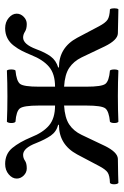

<svg xmlns="http://www.w3.org/2000/svg" viewBox="113 -591 480 746"><g transform="rotate(-90 353.0 -218.0)"><path d="M108.9 0Q34.7 1 15.1 2Q10.3 -2 10 -13.9Q9.8 -25.9 15.1 -30.8Q43.9 -31.7 55.9 -39.8Q67.9 -47.9 81.1 -73.2L126 -158.2Q164.1 -229 241.2 -229V-231.9Q214.4 -238.8 199.2 -260.5Q184.1 -282.2 169.9 -317.9Q150.9 -367.7 125 -368.2Q111.8 -368.2 101.8 -361.1Q91.8 -354 71.8 -354Q55.7 -354 43.9 -366Q32.2 -377.9 32.2 -393.1Q32.2 -410.2 48.6 -424.1Q64.9 -438 88.9 -438Q127.9 -438 150.9 -410.4Q173.8 -382.8 192.9 -336.9Q210.9 -291 238.5 -267.6Q266.1 -244.1 315.9 -244.1V-307.1Q315.9 -366.2 304.9 -380.6Q293.9 -395 252.9 -397.9Q248 -401.9 248 -413.8Q248 -425.8 252.9 -431.2Q298.8 -429.2 352.1 -429.2Q403.8 -429.2 452.1 -431.2Q456.1 -426.3 456.1 -414.1Q456.1 -401.9 452.1 -397.9Q411.1 -394 400.1 -380.1Q389.2 -366.2 389.2 -307.1V-244.1Q439 -244.1 466.6 -267.6Q494.1 -291 512.2 -336.9Q521 -357.9 528.6 -373Q536.1 -388.2 548.6 -404.5Q561 -420.9 578.1 -429.4Q595.2 -438 616.2 -438Q640.1 -438 656.5 -424.1Q672.9 -410.2 672.9 -393.1Q672.9 -377.9 660.9 -366Q648.9 -354 632.8 -354Q613.8 -354 602.8 -361.1Q591.8 -368.2 580.1 -368.2Q554.2 -368.2 535.2 -317.9Q522 -281.7 506.6 -261Q491.2 -240.2 463.9 -231.9V-229Q541 -229 579.1 -158.2L624 -73.2Q637.2 -48.3 649.2 -40.3Q661.1 -32.2 689.9 -30.8Q693.8 -25.9 693.8 -13.9Q693.8 -2 689.9 2L596.2 0Q570.3 -1 545.9 -50.8L502.9 -141.1Q487.8 -171.9 462.4 -189Q437 -206.1 389.2 -209V-122.1Q389.2 -63 400.1 -48.6Q411.1 -34.2 452.1 -30.8Q456.1 -25.9 456.1 -13.9Q456.1 -2 452.1 2Q408.2 0 353 0Q298.8 0 252.9 2Q248 -2 248 -13.9Q248 -25.9 252.9 -30.8Q293.9 -34.7 304.9 -48.8Q315.9 -63 315.9 -122.1V-209Q268.1 -206.1 242.4 -189Q216.8 -171.9 202.1 -141.1L159.2 -50.8Q134.8 -1 108.9 0Z"/></g></svg>

Font: Linux Libertine O
Style: Regular
Weight: 400
Designer: Philipp H. Poll
Foundry: Philipp H. Poll
Version: Version 5.3.0